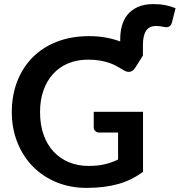

<svg xmlns="http://www.w3.org/2000/svg" viewBox="-20 -907 875 935"><path d="M676 -636.5 637.5 -575.5Q628.5 -561 614 -557.8Q599.5 -554.5 582.5 -565Q566 -574.5 549.5 -584Q533 -593.5 512.8 -600.5Q492.5 -607.5 467.2 -612Q442 -616.5 409 -616.5Q355.5 -616.5 312.2 -598.5Q269 -580.5 238.5 -547Q208 -513.5 191.5 -466.5Q175 -419.5 175 -361.5Q175 -299 192.5 -250.2Q210 -201.5 241.5 -168Q273 -134.5 316.2 -116.8Q359.5 -99 411 -99Q457 -99 490.8 -107.2Q524.5 -115.5 555 -130V-261.5H464Q451 -261.5 443.8 -268.8Q436.5 -276 436.5 -286.5V-362.5H676.5V-70Q649 -50 619.2 -35.2Q589.5 -20.5 556 -11Q522.5 -1.5 484 3.2Q445.5 8 401 8Q322 8 255.2 -19.5Q188.5 -47 140.2 -96Q92 -145 64.8 -213Q37.5 -281 37.5 -361.5Q37.5 -443 64 -511Q90.5 -579 139.2 -628Q188 -677 257.5 -704Q327 -731 413.5 -731Q457.5 -731 495 -724.2Q532.5 -717.5 565.5 -705V-718Q565.5 -750 573.5 -780.5Q581.5 -811 600.2 -834.5Q619 -858 650 -872.5Q681 -887 727 -887Q744 -887 758.2 -885.8Q772.5 -884.5 785.2 -882Q798 -879.5 810 -875.8Q822 -872 835 -867L817.5 -798Q815 -789 810.8 -783.8Q806.5 -778.5 801 -776.5Q795.5 -774.5 789.5 -774.5Q783.5 -774.5 777.5 -776Q769.5 -778 760 -779.2Q750.5 -780.5 740.5 -780.5Q706.5 -780.5 691.2 -757Q676 -733.5 676 -688Z"/></svg>

Font: Lato 2
Style: Bold
Weight: 700
Designer: Lukasz Dziedzic with Adam Twardoch and Botio Nikoltchev
Foundry: tyPoland Lukasz Dziedzic
Version: Version 2.015; 2015-08-06; http://www.latofonts.com/